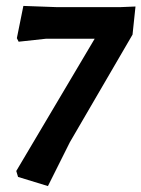

<svg xmlns="http://www.w3.org/2000/svg" viewBox="-20 -529 478 649"><path d="M59 -509 169 -505H389L438 -507L428 -412L216 -48L142 100L41 69L35 49L300 -398H135L43 -388L37 -400Z"/></svg>

Font: Alegreya Sans SC
Style: Bold Italic
Weight: 700
Italic angle: -7°
Designer: Juan Pablo del Peral
Foundry: Huerta Tipografica
Version: Version 2.007